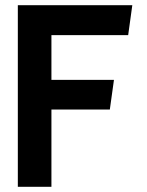

<svg xmlns="http://www.w3.org/2000/svg" viewBox="-20 -723 567 743"><path d="M49 -703V0H179V-299H405L421 -414H179V-587H476L492 -703Z"/></svg>

Font: Bluebird
Style: Regular
Weight: 400
Designer: Jasper
Foundry: Cannot Into Space Fonts
Version: Version 0.98